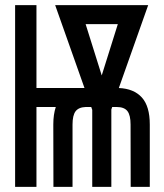

<svg xmlns="http://www.w3.org/2000/svg" viewBox="-20 -731 640 751"><path d="M444.8 -386.7Q503.4 -384.3 534.7 -349.9Q565.9 -315.4 565.9 -244.1V0H491.2L490.7 -244.1Q490.7 -280.8 478.3 -296.6Q465.8 -312.5 436 -312.5H418.9L415.5 -302.7V0H340.8V-301.3L336.9 -312.5H318.4H317.4H315.4Q287.6 -311.5 275.6 -295.7Q263.7 -279.8 263.7 -244.1V0H189L188.5 -244.1Q188.5 -283.2 198.2 -312.5H122.6V0H39.1V-710.9H122.6V-386.7H310.5L195.8 -710.9H559.6ZM377.9 -436 440.9 -636.7H314.9Z"/></svg>

Font: Roboto Mono
Style: Regular
Weight: 400
Designer: Google
Version: Version 2.000985; 2015; ttfautohint (v1.3)